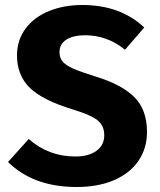

<svg xmlns="http://www.w3.org/2000/svg" viewBox="-20 -731 640 768"><path d="M286 17Q114 17 12 -83L95 -175Q174 -105 282 -105Q334 -105 365.5 -127.5Q397 -150 397 -190Q397 -228 370.5 -249.5Q344 -271 272 -293Q150 -330 99 -380Q48 -430 48 -509Q48 -571 82.5 -617Q117 -663 176.5 -687Q236 -711 309 -711Q462 -711 557 -621L480 -532Q445 -561 404.5 -575.5Q364 -590 321 -590Q273 -590 245.5 -572.5Q218 -555 218 -522Q218 -500 230.5 -485Q243 -470 272 -457Q301 -444 359 -426Q465 -394 516.5 -343.5Q568 -293 568 -203Q568 -138 534 -88Q500 -38 436.5 -10.5Q373 17 286 17Z"/></svg>

Font: Fira Mono
Style: Bold
Weight: 700
Monospace: yes
Designer: Carrois Corporate & Edenspiekermann AG
Foundry: Carrois Corporate GbR & Edenspiekermann AG
Version: Version 3.206